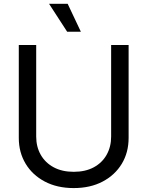

<svg xmlns="http://www.w3.org/2000/svg" viewBox="-20 -960 761 992"><path d="M360.8 11.7Q275.4 11.7 211.4 -22Q147.5 -55.7 112.3 -114.3Q77.1 -172.9 77.1 -247.1V-727.5H167V-254.4Q167 -201.7 190.4 -160.4Q213.9 -119.1 257.3 -95.7Q300.8 -72.3 360.8 -72.3Q421.4 -72.3 464.6 -95.7Q507.8 -119.1 531 -160.4Q554.2 -201.7 554.2 -254.4V-727.5H644.5V-247.6Q644.5 -172.4 609.4 -114Q574.2 -55.7 510.5 -22Q446.8 11.7 360.8 11.7ZM327.1 -795.9 233.4 -940.4H329.6L397.9 -795.9Z"/></svg>

Font: Inter 24pt
Style: Regular
Weight: 400
Designer: Rasmus Andersson
Foundry: rsms
Version: Version 4.001;git-66647c0bb